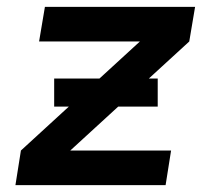

<svg xmlns="http://www.w3.org/2000/svg" viewBox="-20 -540 640 560"><path d="M25 0 41 -101 388 -419H94L111 -520H549L532 -419L185 -101H479L463 0ZM138 -229V-311H440V-229Z"/></svg>

Font: Iosevka Aile
Style: Bold Italic
Weight: 700
Italic angle: -9°
Designer: Belleve Invis
Foundry: Belleve Invis
Version: Version 28.0.1; ttfautohint (v1.8.4)